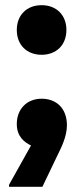

<svg xmlns="http://www.w3.org/2000/svg" viewBox="-20 -564 323 743"><path d="M141 -352C198 -352 237 -390 237 -448C237 -506 198 -544 141 -544C84 -544 45 -506 45 -448C45 -390 84 -352 141 -352ZM100 -1 15 151V159H144L200 42C214 13 239 -33 239 -79C239 -145 198 -182 141 -182C84 -182 45 -142 45 -84C45 -35 75 -13 100 -1Z"/></svg>

Font: Kufam Arabic Latin Roman Bold
Style: Regular
Weight: 700
Designer: Wael Morcos & Artur Schmal
Version: Version 1.200;PS 001.200;hotconv 1.0.88;makeotf.lib2.5.64775